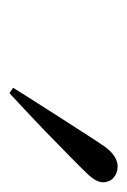

<svg xmlns="http://www.w3.org/2000/svg" viewBox="46 -786 260 392"><g transform="rotate(90 176.0 -590.0)"><path d="M159.2 -486.8Q165 -496.6 218.5 -580.3Q272 -664.1 280.8 -675.8Q298.8 -699.7 319.8 -700.2Q333 -700.2 342.5 -692.1Q352.1 -684.1 352.1 -669.9Q352.1 -656.7 335.4 -638.9Q318.8 -621.1 242.2 -546.9Q199.2 -505.9 170.9 -480H168.9Z"/></g></svg>

Font: CMU Classical Serif
Style: Italic
Weight: 500
Italic angle: -14.04°
Version: Version 0.7.0